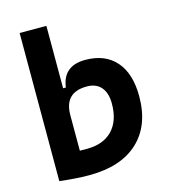

<svg xmlns="http://www.w3.org/2000/svg" viewBox="-111 -820 807 917"><g transform="rotate(-15 293.0 -361.0)"><path d="M218.3 9.8Q181.2 9.8 145 7.1Q108.9 4.4 71.3 0V-732.4H203.6V-423.8H217.3Q230.5 -527.3 340.3 -527.3Q438 -527.3 491.5 -466.3Q544.9 -405.3 544.9 -293Q544.9 -148.9 459.7 -69.6Q374.5 9.8 218.3 9.8ZM203.6 -291V-115.2Q212.4 -114.7 221.2 -114.7Q230 -114.7 238.8 -114.7Q320.3 -114.7 365 -161.4Q409.7 -208 409.7 -293Q409.7 -345.7 385 -374.3Q360.4 -402.8 314.9 -402.8Q203.6 -402.8 203.6 -291Z"/></g></svg>

Font: Cascadia Code PL
Style: Bold
Weight: 700
Monospace: yes
Designer: Aaron Bell
Foundry: Saja Typeworks
Version: Version 2404.023; ttfautohint (v1.8.4)